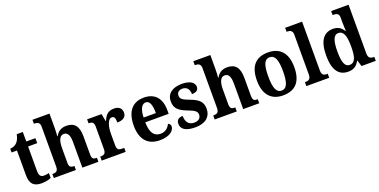

<svg xmlns="http://www.w3.org/2000/svg" viewBox="-18 -1551 4648 2352"><g transform="rotate(-20 2305.5 -375.0)"><path d="M237 10C296 10 342 -4 362 -14V-78C342 -72 319 -69 295 -69C250 -69 234 -96 234 -157V-471H353V-536H234V-660H155C145 -613 130 -582 112 -562C93 -540 62 -521 19 -520V-471H89V-148C89 -31 142 10 237 10Z M398 0H686V-52H683C642 -52 618 -61 618 -117V-310C618 -394 636 -466 697 -466C750 -466 770 -417 770 -331V0H979V-52H976C934 -52 914 -61 914 -123V-355C914 -490 863 -549 759 -549C683 -549 643 -512 619 -467H613C615 -487 618 -536 618 -581V-760H396V-708H407C432 -708 473 -700 473 -647V-121C473 -61 442 -52 404 -52H398Z M1022 0H1335V-52H1305C1268 -52 1241 -60 1241 -119V-274C1241 -355 1265 -456 1318 -456C1353 -456 1362 -428 1362 -373C1436 -373 1480 -401 1480 -460C1480 -512 1449 -548 1379 -548C1303 -548 1267 -509 1238 -438H1234L1215 -536H1027V-484H1030C1071 -484 1096 -475 1096 -416V-124C1096 -61 1068 -52 1026 -52H1022Z M1780 10C1915 10 1971 -52 1971 -103C1971 -125 1956 -140 1939 -146C1917 -99 1878 -62 1814 -62C1730 -62 1686 -122 1684 -258H1989V-307C1989 -466 1906 -549 1770 -549C1622 -549 1537 -453 1537 -265C1537 -91 1620 10 1780 10ZM1845 -320H1685C1688 -427 1720 -486 1772 -486C1824 -486 1845 -423 1845 -320Z M2243 10C2375 10 2448 -55 2448 -160C2448 -255 2390 -295 2290 -332C2205 -364 2178 -382 2178 -427C2178 -466 2205 -490 2252 -490C2305 -490 2340 -454 2340 -387C2399 -387 2427 -411 2427 -453C2427 -501 2379 -548 2266 -548C2146 -548 2065 -496 2065 -391C2065 -296 2117 -257 2224 -216C2305 -185 2336 -165 2336 -122C2336 -80 2309 -49 2246 -49C2179 -49 2141 -94 2141 -175C2098 -175 2058 -157 2058 -102C2058 -35 2111 10 2243 10Z M2495 0H2783V-52H2780C2739 -52 2715 -61 2715 -117V-310C2715 -394 2733 -466 2794 -466C2847 -466 2867 -417 2867 -331V0H3076V-52H3073C3031 -52 3011 -61 3011 -123V-355C3011 -490 2960 -549 2856 -549C2780 -549 2740 -512 2716 -467H2710C2712 -487 2715 -536 2715 -581V-760H2493V-708H2504C2529 -708 2570 -700 2570 -647V-121C2570 -61 2539 -52 2501 -52H2495Z M3386 10C3547 10 3631 -82 3631 -270C3631 -458 3539 -549 3389 -549C3228 -549 3144 -458 3144 -270C3144 -82 3236 10 3386 10ZM3388 -52C3317 -52 3292 -127 3292 -270C3292 -413 3316 -486 3387 -486C3458 -486 3484 -413 3484 -270C3484 -127 3459 -52 3388 -52Z M3690 0H3988V-52H3977C3939 -52 3911 -65 3911 -123V-760H3690V-708H3701C3726 -708 3767 -700 3767 -647V-123C3767 -65 3739 -52 3701 -52H3690Z M4236 10C4309 10 4352 -24 4380 -79H4385L4409 0H4595V-52H4588C4543 -52 4517 -66 4517 -128V-760H4290V-708H4297C4338 -708 4372 -701 4372 -645V-582C4372 -545 4373 -502 4375 -471H4370C4344 -515 4305 -548 4235 -548C4114 -548 4046 -460 4046 -267C4046 -75 4114 10 4236 10ZM4278 -62C4216 -62 4192 -130 4192 -268C4192 -402 4216 -477 4278 -477C4350 -477 4372 -402 4372 -269C4372 -132 4350 -62 4278 -62Z"/></g></svg>

Font: Noto Serif Georgian SemiCondensed Bold
Style: Regular
Weight: 700
Width: 4
Designer: Monotype Design Team, Akaki Razmadze
Foundry: Google LLC
Version: Version 2.003